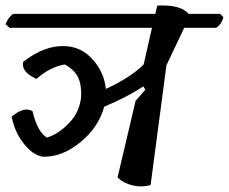

<svg xmlns="http://www.w3.org/2000/svg" viewBox="-20 -671 824 691"><path d="M772 -621 784 -609Q777 -583 758 -571H643L579 -436L522 -5Q490 4 458 -3.5Q426 -11 403 -32L468 -308L503 -348L496 -360Q436 -321 355 -287Q335 -213 269 -159Q203 -105 134 -107Q99 -112 66 -153.5Q33 -195 22 -251Q66 -289 97 -271Q115 -195 149 -176Q190 -188 228.5 -228Q267 -268 272 -323Q274 -365 261 -392.5Q248 -420 213 -439Q160 -430 111 -387Q56 -412 63 -448Q140 -509 216 -505Q274 -502 314.5 -456Q355 -410 361 -351Q450 -392 497 -439L527 -571H14L0 -584Q10 -609 27 -621H539L546 -651Q631 -655 659 -621Z"/></svg>

Font: Tillana Medium
Style: Regular
Weight: 500
Designer: Lipi Raval (Devanagari, Latin), Jonny Pinhorn (Latin)
Foundry: Indian Type Foundry
Version: Version 2.003;PS 1.0;hotconv 1.0.79;makeotf.lib2.5.61930; tt